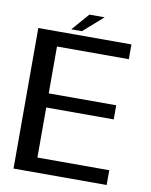

<svg xmlns="http://www.w3.org/2000/svg" viewBox="-87 -843 715 908"><g transform="rotate(10 271.0 -389.5)"><path d="M41.1 0H488.3V-70.9H143.3V-311.3H467.4V-379.1H143.3V-604.1H488.3V-675H41.1ZM195.7 -696H246.7L341.4 -779.3H268.1Z"/></g></svg>

Font: Anybody Thin
Style: Regular
Weight: 100
Designer: Tyler Finck
Foundry: Etcetera Type Company
Version: Version 1.114;gftools[0.9.25]